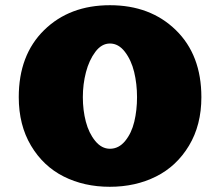

<svg xmlns="http://www.w3.org/2000/svg" viewBox="-20 -711 845 737"><path d="M402 -140Q436 -140 460.5 -170Q485 -200 495.5 -244Q506 -288 506 -338Q506 -389 495 -434.5Q484 -480 459.5 -512Q435 -544 402 -544Q370 -544 346 -512Q322 -480 310 -434Q298 -388 298 -338Q298 -288 309.5 -244Q321 -200 345.5 -170Q370 -140 402 -140ZM52 -338Q52 -500 149.5 -595.5Q247 -691 402 -691Q557 -691 655 -595.5Q753 -500 753 -338Q753 -231 705.5 -152Q658 -73 579 -33.5Q500 6 401.5 6Q303 6 224.5 -33.5Q146 -73 99 -152Q52 -231 52 -338Z"/></svg>

Font: Coiny
Style: Regular
Weight: 400
Version: Version 001.001